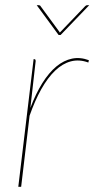

<svg xmlns="http://www.w3.org/2000/svg" viewBox="-20 -720 364 740"><path d="M50.5 0ZM50.5 0 109.5 -492H111.5Q115.5 -492 116.5 -489.8Q117.5 -487.5 117.5 -485L97 -304Q118 -359.5 143.2 -399.8Q168.5 -440 197.2 -463.8Q226 -487.5 257.5 -494Q289 -500.5 322.5 -488L320.5 -479Q285.5 -492 253.2 -483.5Q221 -475 192.5 -447.8Q164 -420.5 139.2 -376.5Q114.5 -332.5 94 -274L61.5 0ZM213.5 -585H206L121.5 -700H129.5Q134.5 -700 136.5 -696L208.5 -598Q209 -597 209.5 -596.2Q210 -595.5 210.5 -594.5L214 -598L308 -696Q312 -700 315.5 -700H324Z"/></svg>

Font: Lato Hairline
Style: Italic
Weight: 100
Italic angle: -7°
Designer: Lukasz Dziedzic
Foundry: tyPoland Lukasz Dziedzic
Version: Version 2.007; 2014-02-27